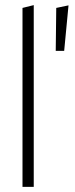

<svg xmlns="http://www.w3.org/2000/svg" viewBox="-20 -731 295 751"><path d="M68 0V-700L112 -711V0ZM198 -532 200 -700 248 -710 231 -532Z"/></svg>

Font: Red Hat Display
Style: Regular
Weight: 300
Designer: Pentagram, MCKL
Foundry: Pentagram, MCKL
Version: Version 1.023